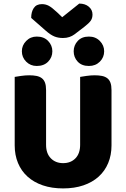

<svg xmlns="http://www.w3.org/2000/svg" viewBox="-20 -1035 704 1071"><path d="M602 -224Q602 -170 583.5 -125.5Q565 -81 530 -49.5Q495 -18 445 -1Q395 16 332 16Q269 16 219 -1Q169 -18 134 -49.5Q99 -81 80.5 -125.5Q62 -170 62 -224V-606Q73 -608 97 -611.5Q121 -615 143 -615Q166 -615 183.5 -611.5Q201 -608 213 -599Q225 -590 231 -574Q237 -558 237 -532V-227Q237 -179 263.5 -152Q290 -125 332 -125Q375 -125 401 -152Q427 -179 427 -227V-606Q438 -608 462 -611.5Q486 -615 508 -615Q531 -615 548.5 -611.5Q566 -608 578 -599Q590 -590 596 -574Q602 -558 602 -532ZM327 -939 422 -1015Q455 -1015 475.5 -997.5Q496 -980 496 -954Q496 -934 486.5 -920Q477 -906 450 -885L395 -843Q383 -834 367 -828.5Q351 -823 331 -823Q304 -823 282.5 -832Q261 -841 235 -864L154 -935Q154 -969 168.5 -990.5Q183 -1012 214 -1012Q234 -1012 251.5 -1003Q269 -994 301 -964ZM391 -749Q391 -782 413.5 -806.5Q436 -831 476 -831Q513 -831 537 -806.5Q561 -782 561 -749Q561 -715 537 -691Q513 -667 476 -667Q436 -667 413.5 -691Q391 -715 391 -749ZM102 -749Q102 -782 126 -806.5Q150 -831 185 -831Q225 -831 248.5 -806.5Q272 -782 272 -749Q272 -715 248.5 -691Q225 -667 185 -667Q150 -667 126 -691Q102 -715 102 -749Z"/></svg>

Font: Baloo Thambi
Style: Regular
Weight: 400
Designer: Aadarsh Rajan and Ek Type
Foundry: Ek Type
Version: Version 1.100;PS 1.000;hotconv 1.0.88;makeotf.lib2.5.647800;